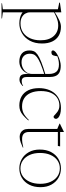

<svg xmlns="http://www.w3.org/2000/svg" viewBox="760 -1340 809 2368"><g transform="rotate(90 1164.0 -155.5)"><path d="M476.5 -250.5Q476.5 -354 426.2 -411.8Q376 -469.5 293.5 -469.5Q267.5 -469.5 241.8 -463.8Q216 -458 183.2 -443.8Q150.5 -429.5 104 -402.5L99.5 -407.5Q143.5 -437 175.8 -455.5Q208 -474 231.8 -484.2Q255.5 -494.5 274.2 -498.8Q293 -503 309.5 -503Q374.5 -503 420.8 -475.2Q467 -447.5 491.5 -395.5Q516 -343.5 516 -270.5Q516 -181 481 -118.2Q446 -55.5 389.2 -22.8Q332.5 10 267.5 10Q233 10 201.8 2.5Q170.5 -5 145 -20.5Q119.5 -36 101.5 -60H132V213.5L207.5 223.5V229.5H19.5V223.5L94 213.5V-465.5Q87.5 -467 75.5 -469.5Q63.5 -472 47.2 -475.2Q31 -478.5 12.5 -482V-490.5L128 -507H132V-425.5V-117Q132 -89.5 147 -63.8Q162 -38 192.5 -21.2Q223 -4.5 268.5 -4.5Q333.5 -4.5 380 -36Q426.5 -67.5 451.5 -123Q476.5 -178.5 476.5 -250.5Z M909.5 -315.5V-302.5Q818 -274 764.2 -251Q710.5 -228 684.2 -207Q658 -186 650 -164.8Q642 -143.5 642 -119Q642 -72.5 670.2 -44.8Q698.5 -17 747.5 -17Q786 -17 818.8 -33.5Q851.5 -50 871.5 -79.2Q891.5 -108.5 891.5 -146V-355.5Q891.5 -413 864.8 -445.8Q838 -478.5 774 -478.5Q743.5 -478.5 712 -470.8Q680.5 -463 643 -446.5L674.5 -464Q672 -447 669.2 -433.2Q666.5 -419.5 663.2 -410.2Q660 -401 656 -397Q651 -391.5 642.5 -388.5Q634 -385.5 625.5 -385.5Q614 -385.5 607.8 -390.5Q601.5 -395.5 601.5 -404Q601.5 -420 621 -437Q640.5 -454 670.2 -468.5Q700 -483 732 -491.8Q764 -500.5 789.5 -500.5Q844.5 -500.5 874.8 -483.5Q905 -466.5 917.2 -435.2Q929.5 -404 929.5 -361.5V-79Q929.5 -55.5 936.2 -42.5Q943 -29.5 954.5 -24.2Q966 -19 979.5 -19Q995.5 -19 1007.5 -22.2Q1019.5 -25.5 1039 -37V-29.5Q1020.5 -12 1002 -1.8Q983.5 8.5 961 8.5Q935.5 8.5 918.8 -1.8Q902 -12 895.2 -41Q888.5 -70 891.5 -125.5L895.5 -127.5Q885.5 -80.5 862.5 -50.2Q839.5 -20 807.2 -5Q775 10 738 10Q675 10 638.2 -22Q601.5 -54 601.5 -115.5Q601.5 -144.5 611.2 -168Q621 -191.5 651.8 -213.8Q682.5 -236 744.2 -260.5Q806 -285 909.5 -315.5Z M1310.5 -503Q1355.5 -503 1385.2 -494Q1415 -485 1430.2 -470.8Q1445.5 -456.5 1445.5 -440.5Q1445.5 -433.5 1442 -427Q1438.5 -420.5 1432.5 -416.5Q1426.5 -412.5 1419 -412.5Q1413 -412.5 1404.8 -419.8Q1396.5 -427 1385.5 -437.5Q1374.5 -448 1359.8 -458.8Q1345 -469.5 1326.2 -476.8Q1307.5 -484 1283.5 -484Q1228 -484 1187.2 -457Q1146.5 -430 1124.5 -379Q1102.5 -328 1102.5 -255Q1102.5 -183 1124.8 -131Q1147 -79 1189.5 -51.2Q1232 -23.5 1291.5 -23.5Q1336.5 -23.5 1373.8 -40.8Q1411 -58 1459 -107L1465 -101Q1428.5 -59.5 1399.8 -35Q1371 -10.5 1343 -0.2Q1315 10 1280 10Q1215.5 10 1167.2 -18.2Q1119 -46.5 1092.8 -100.5Q1066.5 -154.5 1066.5 -232.5Q1066.5 -291 1083 -340.5Q1099.5 -390 1130.8 -426.2Q1162 -462.5 1207.2 -482.8Q1252.5 -503 1310.5 -503Z M1607.5 -108Q1607.5 -67 1628.2 -45.5Q1649 -24 1694 -24Q1719.5 -24 1742.8 -27.5Q1766 -31 1799 -39V-32.5Q1759.5 -15.5 1737.5 -7.5Q1715.5 0.5 1700 3.2Q1684.5 6 1665.5 6Q1639.5 6 1617.8 -5.8Q1596 -17.5 1583 -40.5Q1570 -63.5 1570 -97.5V-457.5L1505 -485V-490.5Q1521.5 -498 1531.2 -502.8Q1541 -507.5 1547.8 -511Q1554.5 -514.5 1561.2 -517.8Q1568 -521 1578 -526Q1588 -531 1605 -539.5H1607.5V-475ZM1593.5 -465V-493H1785L1779.5 -465Z M2056.5 -3.5Q2112.5 -3.5 2155 -33.8Q2197.5 -64 2222 -119Q2246.5 -174 2246.5 -248.5Q2246.5 -320 2222.2 -374.5Q2198 -429 2155 -459.2Q2112 -489.5 2055.5 -489.5Q2000 -489.5 1957.2 -459.2Q1914.5 -429 1890.2 -374Q1866 -319 1866 -244.5Q1866 -172.5 1890.2 -118.2Q1914.5 -64 1957.5 -33.8Q2000.5 -3.5 2056.5 -3.5ZM2055.5 10Q1993 10 1940.2 -20.5Q1887.5 -51 1855.8 -107.5Q1824 -164 1824 -242Q1824 -323 1854.8 -381.2Q1885.5 -439.5 1938.2 -471.2Q1991 -503 2057 -503Q2120 -503 2172.5 -472.5Q2225 -442 2256.5 -385.5Q2288 -329 2288 -251Q2288 -170.5 2257.5 -112Q2227 -53.5 2174.2 -21.8Q2121.5 10 2055.5 10Z"/></g></svg>

Font: Newsreader 60pt ExtraLight
Style: Regular
Weight: 250
Designer: Hugues Gentile
Foundry: Production Type
Version: Version 1.003